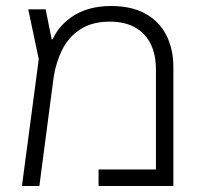

<svg xmlns="http://www.w3.org/2000/svg" viewBox="-20 -619 679 639"><path d="M350 -599Q417 -599 463 -574Q509 -549 533 -503Q557 -457 557 -395V0H308V-55H499V-388Q499 -463 459 -505Q419 -547 346 -547Q286 -547 246.5 -521Q207 -495 186 -451.5Q165 -408 158 -358L111 0H53L109 -422L74 -588H132L152 -488H155Q167 -514 186 -534.5Q205 -555 229.5 -569.5Q254 -584 284 -591.5Q314 -599 350 -599Z"/></svg>

Font: Noto Sans Hebrew Light
Style: Regular
Weight: 300
Designer: Monotype Design Team
Foundry: Monotype Imaging Inc.
Version: Version 2.003